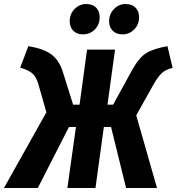

<svg xmlns="http://www.w3.org/2000/svg" viewBox="-53 -941 884 961"><path d="M361.8 -769Q331.5 -769 313.7 -787.1Q295.9 -805.2 295.9 -835Q295.9 -871.1 320.3 -896Q344.7 -920.9 378.9 -920.9Q410.6 -920.9 428.2 -902.8Q445.8 -884.8 445.8 -855Q445.8 -817.9 421.6 -793.5Q397.5 -769 361.8 -769ZM560.1 -769Q528.8 -769 511 -787.1Q493.2 -805.2 493.2 -835Q493.2 -871.1 517.6 -896Q542 -920.9 576.2 -920.9Q607.4 -920.9 625.2 -902.8Q643.1 -884.8 643.1 -855Q643.1 -818.4 618.9 -793.7Q594.7 -769 560.1 -769ZM785.2 -710 811 -601.1Q779.3 -594.2 759.5 -577.4Q739.7 -560.5 715.8 -519L628.9 -363.8L732.9 0H578.1L502.9 -305.2H466.8L424.8 0H284.2L327.1 -305.2H292L136.2 0H-33.2L179.2 -378.9L139.2 -519Q128.9 -556.2 108.4 -574Q87.9 -591.8 47.9 -602.1L88.9 -710Q164.6 -697.8 203.9 -668.7Q243.2 -639.6 261.2 -582L313 -417H345.2L382.8 -692.9H522.9L484.9 -417H513.2L606.9 -587.9Q641.1 -650.4 676.5 -673.6Q711.9 -696.8 785.2 -710Z"/></svg>

Font: Fira Sans Compressed
Style: Bold Italic
Weight: 700
Width: 3
Italic angle: -8°
Designer: Carrois Corporate & Edenspiekermann AG
Foundry: Carrois Corporate GbR & Edenspiekermann AG
Version: Version 4.203;PS 004.203;hotconv 1.0.88;makeotf.lib2.5.64775